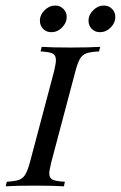

<svg xmlns="http://www.w3.org/2000/svg" viewBox="-45 -655 425 675"><path d="M128.2 -46Q128.2 -29 139.9 -23.4Q151.6 -17.7 183.1 -16.1L179.8 0Q142.7 -2.4 77.4 -2.4Q10.5 -2.4 -25 0L-21 -16.1Q7.3 -17.7 21.4 -22.6Q35.5 -27.4 44 -41.5Q52.4 -55.6 60.5 -85.5L145.2 -404.8Q151.6 -432.3 151.6 -443.5Q151.6 -461.3 139.9 -466.9Q128.2 -472.6 97.6 -474.2L101.6 -490.3Q134.7 -487.9 204 -487.9Q268.5 -487.9 307.3 -490.3L303.2 -474.2Q273.4 -472.6 259.3 -467.7Q245.2 -462.9 236.7 -449.2Q228.2 -435.5 220.2 -404.8L135.5 -85.5Q128.2 -54.8 128.2 -46ZM149.2 -635.5Q166.1 -635.5 177.8 -623.8Q189.5 -612.1 189.5 -595.2Q189.5 -575 173.4 -558.5Q157.3 -541.9 135.5 -541.9Q117.7 -541.9 106.5 -553.6Q95.2 -565.3 95.2 -583.1Q95.2 -602.4 111.7 -619Q128.2 -635.5 149.2 -635.5ZM320.2 -635.5Q337.1 -635.5 348.8 -623.8Q360.5 -612.1 360.5 -595.2Q360.5 -575 344.4 -558.5Q328.2 -541.9 306.5 -541.9Q288.7 -541.9 277.4 -553.6Q266.1 -565.3 266.1 -583.1Q266.1 -602.4 282.7 -619Q299.2 -635.5 320.2 -635.5Z"/></svg>

Font: Playfair Display SC
Style: Italic
Weight: 400
Italic angle: -14°
Designer: Claus Eggers Sørensen
Foundry: Claus Eggers Sørensen
Version: Version 1.202; ttfautohint (v1.6)